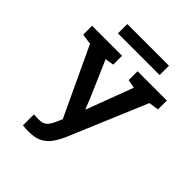

<svg xmlns="http://www.w3.org/2000/svg" viewBox="-240 -1007 1156 1156"><g transform="rotate(45 338.5 -429.0)"><path d="M202.1 10.3Q189.9 10.3 174.1 9.3Q158.2 8.3 151.9 6.8L152.3 -86.4Q157.7 -85.9 172.1 -85.2Q186.5 -84.5 193.8 -84.5Q231 -84.5 248.3 -101.8Q265.6 -119.1 281.2 -155.8L295.4 -188.5L90.3 -625.5L22.5 -635.3V-710.9H277.8V-635.3L222.2 -626.5L324.2 -391.1L349.1 -327.6H352.1L463.9 -625L409.7 -635.3V-710.9H659.2V-635.3L595.7 -626L385.7 -127Q365.7 -82 342.8 -51.5Q319.8 -21 286.4 -5.4Q252.9 10.3 202.1 10.3ZM165 -788.6V-868.2H520V-788.6Z"/></g></svg>

Font: Roboto Slab Medium
Style: Regular
Weight: 500
Designer: Google
Version: Version 2.001; ttfautohint (v1.8.3)